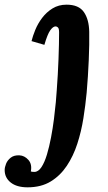

<svg xmlns="http://www.w3.org/2000/svg" viewBox="-128 -531 461 822"><path d="M157 -511Q209 -511 231 -479.5Q253 -448 254 -395Q255 -344 252 -273.5Q249 -203 243 -134Q238 -81 229 -24.5Q220 32 203 84.5Q186 137 158 179Q130 221 89 246Q48 271 -10 271Q-56 271 -82 250.5Q-108 230 -108 197Q-108 185 -102 170Q-96 155 -82 144Q-68 133 -45 134Q-23 135 -6.5 153.5Q10 172 4 203Q8 205 19 205Q36 205 49.5 184.5Q63 164 73 130.5Q83 97 90.5 57.5Q98 18 103 -21.5Q108 -61 111 -93.5Q114 -126 115 -145Q120 -211 122.5 -278.5Q125 -346 125 -392Q125 -409 120 -413.5Q115 -418 110 -418Q99 -418 87 -401Q75 -384 62 -339L7 -355Q12 -376 23 -403Q34 -430 52.5 -454.5Q71 -479 97 -495Q123 -511 157 -511Z"/></svg>

Font: Lora Italic
Style: Italic
Weight: 400
Italic angle: -3°
Designer: Olga Karpushina, Alexei Vanyashin (Cyrillic)
Foundry: Cyreal
Version: Version 2.210; ttfautohint (v1.8.1.43-b0c9)